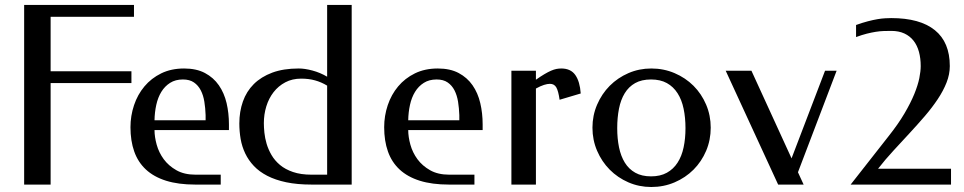

<svg xmlns="http://www.w3.org/2000/svg" viewBox="-20 -746 3898 776"><path d="M521.5 -726.1V-678.2H184.6V-458H511.2V-410.2H184.6V0H77.6V-726.1Z M724.1 -469.2Q773.9 -469.2 808.3 -450.9Q842.8 -432.6 864.5 -401.4Q886.2 -370.1 895.8 -329.3Q905.3 -288.6 905.3 -243.2V-220.2H604.5Q604.5 -192.9 613.3 -161.1Q622.1 -129.4 641.8 -102.5Q661.6 -75.7 693.1 -57.9Q724.6 -40 770.5 -40H872.1V0H769Q700.7 0 651.1 -15.6Q601.6 -31.2 569.6 -61Q537.6 -90.8 522.5 -133.8Q507.3 -176.8 507.3 -231.9Q507.3 -277.8 521.7 -320.8Q536.1 -363.8 563.7 -396.7Q591.3 -429.7 631.6 -449.5Q671.9 -469.2 724.1 -469.2ZM719.2 -424.8Q689 -424.8 667.5 -411.1Q646 -397.5 632.1 -374.8Q618.2 -352.1 611.6 -322Q605 -292 604.5 -259.8H811V-280.8Q810.1 -309.1 805.9 -335Q801.8 -360.8 791.5 -380.9Q781.2 -400.9 763.9 -412.8Q746.6 -424.8 719.2 -424.8Z M1239.3 0Q1181.2 0 1137 -9.3Q1092.8 -18.6 1060.3 -35.4Q1027.8 -52.2 1006.1 -75.2Q984.4 -98.1 971.2 -125.7Q958 -153.3 952.6 -184.1Q947.3 -214.8 947.3 -247.1Q947.3 -294.9 961.7 -335.7Q976.1 -376.5 1005.6 -406Q1035.2 -435.5 1080.3 -452.4Q1125.5 -469.2 1187.5 -469.2Q1211.9 -469.2 1242.9 -460.9Q1273.9 -452.6 1302.2 -436V-726.1H1401.4V0ZM1046.4 -248Q1046.4 -231.4 1048.6 -209.7Q1050.8 -188 1057.6 -164.8Q1064.5 -141.6 1077.4 -119.4Q1090.3 -97.2 1111.6 -79.3Q1132.8 -61.5 1164.3 -50.8Q1195.8 -40 1239.3 -40H1302.2V-399.9Q1278.8 -414.1 1253.4 -421.1Q1228 -428.2 1197.3 -428.2Q1161.1 -428.2 1133.1 -413.3Q1105 -398.4 1085.7 -373.5Q1066.4 -348.6 1056.4 -316.2Q1046.4 -283.7 1046.4 -248Z M1749.5 -469.2Q1799.3 -469.2 1833.7 -450.9Q1868.2 -432.6 1889.9 -401.4Q1911.6 -370.1 1921.1 -329.3Q1930.7 -288.6 1930.7 -243.2V-220.2H1629.9Q1629.9 -192.9 1638.7 -161.1Q1647.5 -129.4 1667.2 -102.5Q1687 -75.7 1718.5 -57.9Q1750 -40 1795.9 -40H1897.5V0H1794.4Q1726.1 0 1676.5 -15.6Q1627 -31.2 1595 -61Q1563 -90.8 1547.9 -133.8Q1532.7 -176.8 1532.7 -231.9Q1532.7 -277.8 1547.1 -320.8Q1561.5 -363.8 1589.1 -396.7Q1616.7 -429.7 1657 -449.5Q1697.3 -469.2 1749.5 -469.2ZM1744.6 -424.8Q1714.4 -424.8 1692.9 -411.1Q1671.4 -397.5 1657.5 -374.8Q1643.6 -352.1 1637 -322Q1630.4 -292 1629.9 -259.8H1836.4V-280.8Q1835.4 -309.1 1831.3 -335Q1827.1 -360.8 1816.9 -380.9Q1806.6 -400.9 1789.3 -412.8Q1772 -424.8 1744.6 -424.8Z M2146 -423.8Q2165.5 -437.5 2180.4 -446.3Q2195.3 -455.1 2207 -460.2Q2218.8 -465.3 2228.8 -467.3Q2238.8 -469.2 2248.5 -469.2Q2286.6 -469.2 2305.2 -442.9Q2323.7 -416.5 2327.1 -368.2L2241.7 -342.8Q2236.8 -377.9 2228.5 -392.6Q2220.2 -407.2 2202.6 -407.2Q2192.4 -407.2 2178.5 -402.8Q2164.6 -398.4 2146 -388.2V0H2046.9V-460H2146Z M2612.3 -469.2Q2662.6 -469.2 2706.5 -450.4Q2750.5 -431.6 2783 -399.2Q2815.4 -366.7 2834 -323Q2852.5 -279.3 2852.5 -230Q2852.5 -180.2 2834 -136.5Q2815.4 -92.8 2783 -60.3Q2750.5 -27.8 2706.5 -9Q2662.6 9.8 2612.3 9.8Q2563 9.8 2519.8 -9Q2476.6 -27.8 2444.3 -60.3Q2412.1 -92.8 2393.3 -136.5Q2374.5 -180.2 2374.5 -230Q2374.5 -279.3 2393.3 -323Q2412.1 -366.7 2444.3 -399.2Q2476.6 -431.6 2519.8 -450.4Q2563 -469.2 2612.3 -469.2ZM2611.3 -424.8Q2573.2 -424.8 2547.1 -410.2Q2521 -395.5 2504.9 -369.1Q2488.8 -342.8 2481.7 -306.6Q2474.6 -270.5 2474.6 -228Q2474.6 -186 2481.9 -150.4Q2489.3 -114.7 2505.4 -88.6Q2521.5 -62.5 2547.6 -47.9Q2573.7 -33.2 2611.3 -33.2Q2648.9 -33.2 2675.3 -47.9Q2701.7 -62.5 2718.5 -88.6Q2735.4 -114.7 2742.9 -150.4Q2750.5 -186 2750.5 -228Q2750.5 -270.5 2742.9 -306.6Q2735.4 -342.8 2718.5 -369.1Q2701.7 -395.5 2675.3 -410.2Q2648.9 -424.8 2611.3 -424.8Z M3179.2 -106 3314.5 -460H3361.3L3205.1 -49.8L3228 0H3125L2913.1 -460H3017.1Z M3701.2 -479Q3701.2 -510.3 3694.1 -536.4Q3687 -562.5 3672.4 -581.3Q3657.7 -600.1 3635.3 -610.6Q3612.8 -621.1 3582 -621.1Q3566.4 -621.1 3551.3 -620.6Q3536.1 -620.1 3519.3 -617.4Q3502.4 -614.7 3483.2 -609.9Q3463.9 -605 3439.9 -596.2V-645Q3465.8 -654.3 3487.3 -659.9Q3508.8 -665.5 3526.4 -668.5Q3543.9 -671.4 3557.6 -672.1Q3571.3 -672.9 3582 -672.9Q3698.2 -672.9 3758.5 -624Q3818.8 -575.2 3818.8 -479Q3818.8 -445.8 3805.7 -412.4Q3792.5 -378.9 3770 -345.2Q3747.6 -311.5 3718.3 -277.3Q3689 -243.2 3656.7 -208.3Q3624.5 -173.3 3591.3 -137.5Q3558.1 -101.6 3528.8 -64H3823.7V0H3418L3570.8 -194.8Q3610.4 -244.6 3635.5 -287.4Q3660.6 -330.1 3675.3 -366Q3689.9 -401.9 3695.6 -430.2Q3701.2 -458.5 3701.2 -479Z"/></svg>

Font: Federov2
Style: Regular
Weight: 400
Designer: Olexa M. Volochay | Cyreal.org
Foundry: Olexa M. Volochay | Cyreal.org
Version: Version 1.000